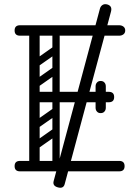

<svg xmlns="http://www.w3.org/2000/svg" viewBox="-20 -821 645 920"><path d="M145 0Q120 0 120 -36V-674Q120 -700 145 -700Q170 -700 170 -674V-26Q170 0 145 0ZM76 0Q50 0 50 -25Q50 -50 76 -50H551Q577 -50 577 -25Q577 0 551 0ZM156 -331Q130 -331 130 -356Q130 -381 156 -381H501Q527 -381 527 -356Q527 -331 501 -331ZM76 -650Q50 -650 50 -675Q50 -700 76 -700H551Q563 -700 571.5 -693.5Q580 -687 580 -675Q580 -663 571.5 -656.5Q563 -650 551 -650ZM462 -279Q451 -279 445 -286Q438 -293 438 -305V-354Q438 -366 444 -373Q451 -380 462 -380Q474 -380 481 -373Q487 -366 487 -354V-305Q487 -293 480 -286Q474 -279 462 -279ZM462 -433Q474 -433 480 -426Q487 -419 487 -407V-358Q487 -347 481 -339Q474 -332 462 -332Q451 -332 444 -339Q438 -347 438 -358V-407Q438 -419 445 -426Q451 -433 462 -433ZM260 -496Q265 -489 263.5 -482Q262 -475 257 -471L163 -405Q150 -396 140 -409Q129 -425 143 -434L237 -500Q250 -509 260 -496ZM260 -594Q265 -587 263.5 -580Q262 -573 257 -569L163 -503Q150 -494 140 -507Q129 -523 143 -532L237 -598Q250 -607 260 -594ZM153 -298Q135 -298 135 -316V-648Q135 -664 153 -664Q170 -664 170 -647V-315Q170 -298 153 -298ZM249 -298Q231 -298 231 -316V-648Q231 -664 249 -664Q266 -664 266 -647V-315Q266 -298 249 -298ZM260 -201Q265 -194 263.5 -187Q262 -180 257 -176L163 -110Q150 -101 140 -114Q129 -130 143 -139L237 -205Q250 -214 260 -201ZM260 -299Q265 -292 263.5 -285Q262 -278 257 -274L163 -208Q150 -199 140 -212Q129 -228 143 -237L237 -303Q250 -312 260 -299ZM153 -3Q135 -3 135 -21V-353Q135 -369 153 -369Q170 -369 170 -352V-20Q170 -3 153 -3ZM249 -3Q231 -3 231 -21V-353Q231 -369 249 -369Q266 -369 266 -352V-20Q266 -3 249 -3ZM493 -800Q519 -793 512 -766Q495 -703 473 -620.5Q451 -538 426 -446Q401 -354 376.5 -261.5Q352 -169 329.5 -86Q307 -3 290 61Q284 84 258 77Q231 70 237 47L459 -780Q462 -791 471 -797Q480 -803 493 -800Z"/></svg>

Font: Agu Display
Style: Regular
Weight: 400
Designer: Oluwaseun Badejo
Version: Version 1.103